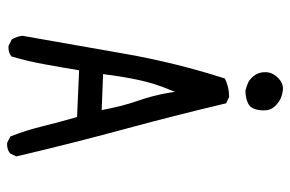

<svg xmlns="http://www.w3.org/2000/svg" viewBox="-158 -662 816 540"><g transform="rotate(90 250.0 -392.0)"><path d="M385.7 -3.9Q401.4 -3.9 411.6 -12.7L419.9 -29.8Q385.3 -178.2 345.5 -325Q305.7 -471.7 270.5 -620.1L252.9 -628.4Q224.1 -628.4 200.7 -616.2Q156.2 -477.5 131.3 -335L80.6 -46.9Q82.5 -31.2 90.8 -17.1L108.4 -8.3Q110.8 -7.8 113.3 -7.8Q128.4 -7.8 138.7 -16.1Q151.9 -60.1 160.6 -108.2Q169.4 -156.2 177.7 -206.5L309.1 -200.7Q323.7 -150.4 335.2 -103.5Q346.7 -56.6 363.8 -13.2L380.9 -4.4Q383.3 -3.9 385.7 -3.9ZM289.6 -270 188.5 -273.9Q194.8 -326.2 204.6 -372.3Q214.4 -418.5 232.4 -461.4L238.3 -476.1L240.7 -460.4Q248.5 -414.1 263.7 -371.1Q278.8 -328.1 289.6 -270ZM277.3 -758.8Q260.7 -775.4 238.3 -778.8Q233.9 -779.8 230 -779.8Q212.4 -779.8 198.7 -765.6Q184.1 -751 183.1 -733.4Q183.1 -731.4 183.1 -729Q183.1 -726.6 183.3 -723.1Q183.6 -719.7 184.6 -715.8Q187.5 -703.1 199.7 -690.9Q203.1 -687.5 206.5 -685.1Q214.8 -679.7 234.9 -674.3Q256.8 -674.3 272.5 -682.6Q287.1 -690.4 290 -716.3Q290.5 -720.7 290.5 -724.9Q290.5 -729 289.8 -734.9Q289.1 -740.7 285.9 -747.1Q282.7 -753.4 277.3 -758.8Z"/></g></svg>

Font: Bakudai
Style: Light
Weight: 300
Version: Version 1.48